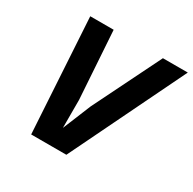

<svg xmlns="http://www.w3.org/2000/svg" viewBox="-154 -857 1021 1016"><g transform="rotate(30 356.5 -349.0)"><path d="M117 -698H260L287 -285V-114L357 -285L561 -698H713L374 0H159Z"/></g></svg>

Font: Azeret Mono SemiBold
Style: Italic
Weight: 600
Italic angle: -12°
Designer: Martin Vácha
Foundry: Displaay
Version: Version 1.000; Glyphs 3.0.3, build 3074